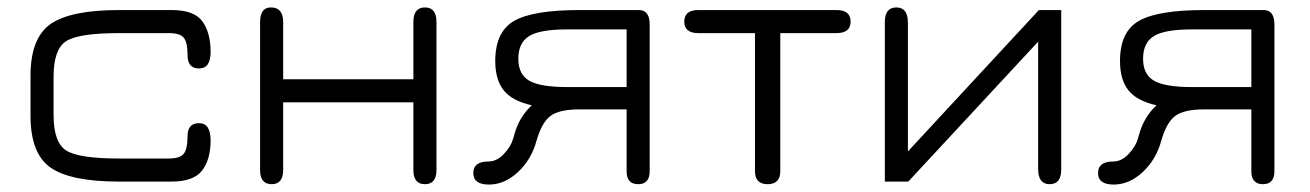

<svg xmlns="http://www.w3.org/2000/svg" viewBox="-20 -488 3520 516"><path d="M441 0H300Q170 0 116 -37.5Q62 -75 62 -177V-284Q62 -386 116 -423.5Q170 -461 300 -461H441Q502 -461 524 -430.5Q546 -400 546 -348Q546 -304 515 -304Q484 -304 484 -340Q484 -375 473.5 -387Q463 -399 434 -399H300Q192 -399 158 -377.5Q124 -356 124 -282V-179Q124 -105 158 -83.5Q192 -62 300 -62H434Q463 -62 473.5 -74.5Q484 -87 484 -122Q484 -157 515 -157Q546 -157 546 -111Q546 -59 523 -29.5Q500 0 441 0Z M741 -213V-31Q741 7 710 7Q679 7 679 -31V-429Q679 -468 708 -468Q741 -468 741 -429V-275H1091V-429Q1091 -468 1122 -468Q1153 -468 1153 -429V-31Q1153 7 1122 7Q1091 7 1091 -31V-213Z M1409 -205Q1356 -217 1333.5 -245.5Q1311 -274 1311 -324Q1311 -403 1362 -432Q1413 -461 1538 -461H1697Q1726 -461 1726 -422V-28Q1726 7 1695 7Q1664 7 1664 -28V-194H1537Q1483 -194 1459.5 -176.5Q1436 -159 1422 -110Q1408 -59 1372 -25.5Q1336 8 1294 8Q1252 8 1252 -23Q1252 -54 1293 -54Q1315 -54 1334 -74Q1353 -94 1359 -115L1363 -129Q1376 -174 1409 -205ZM1664 -409H1505Q1431 -409 1402 -391Q1373 -373 1373 -330Q1373 -288 1402.5 -271Q1432 -254 1505 -254H1664Z M1857 -461H2228Q2266 -461 2266 -430Q2266 -399 2228 -399H2077V-28Q2077 7 2043 7Q2009 7 2009 -28V-399H1857Q1819 -399 1819 -430Q1819 -461 1857 -461Z M2772 -461H2832V-32Q2832 7 2801 7Q2770 7 2770 -34V-376L2421 0H2358V-429Q2358 -468 2389 -468Q2420 -468 2420 -427V-81Z M3088 -205Q3035 -217 3012.5 -245.5Q2990 -274 2990 -324Q2990 -403 3041 -432Q3092 -461 3217 -461H3376Q3405 -461 3405 -422V-28Q3405 7 3374 7Q3343 7 3343 -28V-194H3216Q3162 -194 3138.5 -176.5Q3115 -159 3101 -110Q3087 -59 3051 -25.5Q3015 8 2973 8Q2931 8 2931 -23Q2931 -54 2972 -54Q2994 -54 3013 -74Q3032 -94 3038 -115L3042 -129Q3055 -174 3088 -205ZM3343 -409H3184Q3110 -409 3081 -391Q3052 -373 3052 -330Q3052 -288 3081.5 -271Q3111 -254 3184 -254H3343Z"/></svg>

Font: Jura Medium
Style: Regular
Weight: 500
Designer: Daniel Johnson, Alexei Vanyashin
Foundry: Daniel Johnson
Version: Version 5.103